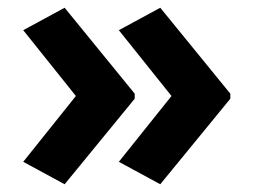

<svg xmlns="http://www.w3.org/2000/svg" viewBox="-20 -522 655 496"><path d="M575 -267 394 -46 287 -104 423 -274 287 -444 394 -502 575 -280ZM328 -267 147 -46 40 -104 176 -274 40 -444 147 -502 328 -280Z"/></svg>

Font: Noto Sans Bamum
Style: Regular
Weight: 400
Designer: Monotype Design Team
Foundry: Monotype Imaging Inc.
Version: Version 2.001